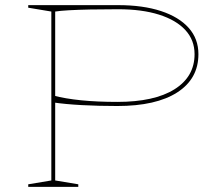

<svg xmlns="http://www.w3.org/2000/svg" viewBox="-20 -728 848 748"><path d="M440 -708Q537 -708 607 -685Q677 -662 715 -619.5Q753 -577 753 -517Q753 -421 670.5 -368Q588 -315 437 -315Q364 -315 299 -318.5Q234 -322 187 -329V-356Q281 -331 437 -331Q581 -331 659.5 -380Q738 -429 738 -517Q738 -572 702 -611Q666 -650 599.5 -671Q533 -692 440 -692Q380 -692 331.5 -691Q283 -690 248 -688Q213 -686 195 -683V-25L285 -10V0H90V-10L180 -25V-683L90 -698V-708Z"/></svg>

Font: Kalnia SemiExpanded Thin
Style: Regular
Weight: 250
Width: 6
Designer: Frida Medrano
Foundry: Frida Medrano
Version: Version 1.105